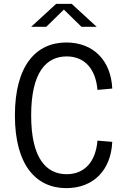

<svg xmlns="http://www.w3.org/2000/svg" viewBox="-20 -961 660 992"><path d="M141 -364.5C141 -588.5 219.5 -669.5 324.5 -669.5C419 -669.5 475 -602.5 483.5 -496.5L560 -503.5C553.5 -647.5 463.5 -741.5 322.5 -741.5C166.5 -741.5 57 -622.5 57 -364.5C57 -108 166.5 11 322.5 11C464 11 553.5 -83 560 -228L483.5 -234.5C475 -128 419 -61 324.5 -61C219.5 -61 141 -142 141 -364.5ZM141 -822.5H219L310 -911.5L401 -822.5H479.5L350.5 -941H270Z"/></svg>

Font: Monaspace Neon Light
Style: Regular
Weight: 300
Designer: Riley Cran & the Lettermatic Team
Foundry: Lettermatic
Version: Version 1.200 (Monaspace Neon)